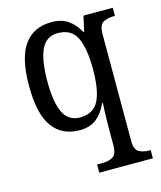

<svg xmlns="http://www.w3.org/2000/svg" viewBox="-116 -631 802 955"><g transform="rotate(-15 284.5 -153.5)"><path d="M276 239V197H304Q335 197 357 184.5Q379 172 379 125V39Q379 21 379.5 -4Q380 -29 381 -52.5Q382 -76 383 -91H379Q358 -44 325 -17Q292 10 237 10Q147 10 98.5 -56.5Q50 -123 50 -267Q50 -412 98.5 -479Q147 -546 240 -546Q292 -546 326 -521.5Q360 -497 380 -458H385L402 -536H553V-494H545Q515 -494 492.5 -482Q470 -470 470 -422V129Q470 173 492.5 185Q515 197 546 197H552V239ZM256 -51Q324 -51 351.5 -104Q379 -157 379 -267Q379 -373 352.5 -429Q326 -485 255 -485Q196 -485 170 -430Q144 -375 144 -266Q144 -158 170 -104.5Q196 -51 256 -51Z"/></g></svg>

Font: Noto Serif Khmer SemiCondensed
Style: Regular
Weight: 400
Width: 4
Designer: Danh Hong and the Monotype Design Team
Foundry: Monotype Imaging Inc.
Version: Version 2.004; ttfautohint (v1.8.4.7-5d5b)